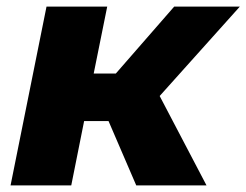

<svg xmlns="http://www.w3.org/2000/svg" viewBox="-20 -562 747 582"><path d="M121 -542H305L264 -339H331L508 -542H707L464 -271L606 0H393L309 -195H235L196 0H12Z"/></svg>

Font: Argentum Sans
Style: Bold Italic
Weight: 700
Italic angle: -11°
Designer: Julieta Ulanovsky (font), Cristiano Sobral (main changes and remaster)
Foundry: Julieta Ulanovsky (font), Cristiano Sobral (main changes and remaster)
Version: Version 2.007;June 15, 2022;FontCreator 14.0.0.2814 64-bit; 